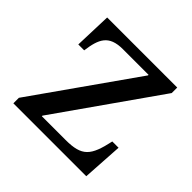

<svg xmlns="http://www.w3.org/2000/svg" viewBox="-128 -594 715 715"><g transform="rotate(45 229.0 -236.5)"><path d="M425 -160H392C372 -67 351 -41 265 -41H140V-44L421 -444V-473H52L47 -326H78C87 -393 103 -431 177 -431H312V-428L31 -29V0H415Z"/></g></svg>

Font: STIX Two Math
Style: Regular
Weight: 400
Designer: Ross Mills, John Hudson & Paul Hanslow, Tiro Typeworks Ltd; with portions MicroPress Inc., with additions and correction
Foundry: Tiro Typeworks Ltd
Version: Version 2.02 b142